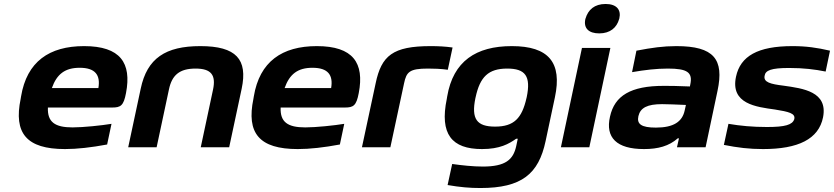

<svg xmlns="http://www.w3.org/2000/svg" viewBox="-20 -741 4196 966"><path d="M614 -273C643 -424 586 -509 403 -509C228 -509 115 -431 86 -256L84 -244C48 -71 113 9 307 9C368 9 439 1 519 -14L541 -118C493 -110 399 -100 345 -100C256 -100 218 -127 221 -200H544C587 -200 602 -209 614 -273ZM241 -298C266 -369 308 -400 381 -400C460 -400 486 -363 475 -298Z M688 -295 625 0H768L830 -291C845 -363 883 -396 964 -396C1043 -396 1067 -363 1052 -291L990 0H1133L1196 -295C1227 -442 1169 -509 988 -509C813 -509 720 -448 688 -295Z M1785 -273C1814 -424 1757 -509 1574 -509C1399 -509 1286 -431 1257 -256L1255 -244C1219 -71 1284 9 1478 9C1539 9 1610 1 1690 -14L1712 -118C1664 -110 1570 -100 1516 -100C1427 -100 1389 -127 1392 -200H1715C1758 -200 1773 -209 1785 -273ZM1412 -298C1437 -369 1479 -400 1552 -400C1631 -400 1657 -363 1646 -298Z M2133 -396C2159 -396 2200 -395 2233 -390L2257 -502C2222 -507 2186 -509 2147 -509C1956 -509 1899 -461 1870 -322L1801 0H1944L2013 -322C2025 -379 2040 -396 2133 -396Z M2230 -256 2228 -244C2191 -66 2253 9 2405 9C2495 9 2540 -17 2577 -43H2585L2577 -5C2562 62 2524 97 2409 97C2361 97 2304 91 2255 84L2232 190C2296 201 2344 205 2397 205C2605 205 2690 134 2725 -31L2772 -252C2809 -426 2741 -509 2555 -509C2375 -509 2260 -433 2230 -256ZM2372 -248 2373 -252C2395 -354 2437 -396 2532 -396C2623 -396 2652 -358 2630 -252L2629 -248C2606 -146 2566 -104 2471 -104C2379 -104 2350 -142 2372 -248Z M2908 -500 2802 0H2945L3051 -500ZM2925 -645C2915 -599 2942 -573 2995 -573C3050 -573 3083 -602 3095 -645L3096 -648C3106 -691 3083 -721 3027 -721C2971 -721 2939 -692 2926 -648Z M3383 -509C3317 -509 3260 -501 3182 -486L3160 -378C3224 -389 3282 -396 3340 -396C3438 -396 3466 -377 3453 -316L3451 -306C3389 -309 3344 -309 3319 -309C3154 -309 3072 -260 3049 -154C3025 -49 3082 9 3220 9C3291 9 3346 -6 3390 -45H3396L3386 0H3530L3590 -284C3624 -443 3572 -509 3383 -509ZM3192 -157C3202 -199 3237 -217 3311 -217C3334 -217 3387 -215 3431 -213L3425 -186C3413 -128 3368 -99 3280 -99C3206 -99 3183 -117 3192 -157Z M3879 -190C3947 -179 3984 -171 3976 -141C3967 -113 3930 -102 3839 -102C3766 -102 3704 -108 3645 -118L3622 -12C3692 2 3750 9 3819 9C3996 9 4099 -41 4121 -151C4146 -280 4021 -296 3922 -310C3857 -318 3820 -327 3827 -360C3831 -387 3860 -399 3950 -399C4023 -399 4080 -392 4134 -381L4156 -486C4092 -501 4036 -509 3967 -509C3793 -509 3705 -459 3683 -355C3654 -218 3785 -203 3879 -190Z"/></svg>

Font: LT Wave Bold
Style: Italic
Weight: 700
Designer: Daniel Lyons
Version: Version 2.5 (Glyphs App)